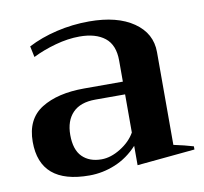

<svg xmlns="http://www.w3.org/2000/svg" viewBox="-64 -576 696 654"><g transform="rotate(-10 284.5 -248.5)"><path d="M24 -136Q24 -215 80 -250Q136 -285 228 -285H362V-358Q362 -412 330.5 -437Q299 -462 243 -462Q203 -462 159.5 -450Q116 -438 80 -420L72 -458Q116 -481 171 -494Q226 -507 284 -507Q381 -507 437.5 -468Q494 -429 494 -364V-43Q532 -35 562 -26V-15L362 4V-63Q328 -26 284.5 -8Q241 10 195 10Q24 10 24 -136ZM362 -109V-241H259Q207 -241 180.5 -213.5Q154 -186 154 -137Q154 -86 178.5 -61.5Q203 -37 245 -37Q277 -37 311 -58Q345 -79 362 -109Z"/></g></svg>

Font: Trirong SemiBold
Style: Regular
Weight: 600
Designer: Katatrad Team
Foundry: CadsonDemak
Version: Version 1.001